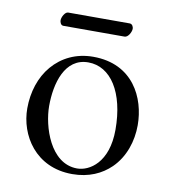

<svg xmlns="http://www.w3.org/2000/svg" viewBox="-69 -621 620 691"><g transform="rotate(10 241.0 -275.0)"><path d="M40 -195C40 -98 105 10 240 10C301 10 347 -12 380 -44C423 -86 442 -146 442 -204C442 -303 388 -419 242 -419C179 -419 128 -393 93 -352C58 -311 40 -255 40 -195ZM228 -396C310 -396 366 -311 366 -174C366 -54 299 -13 254 -13C155 -13 116 -144 116 -217C116 -300 142 -396 228 -396ZM340 -510C353 -510 364 -531 364 -543C364 -549 360 -560 350 -560H125C114 -560 103 -540 103 -528C103 -521 107 -510 116 -510Z"/></g></svg>

Font: Libertinus Serif Display
Style: Regular
Weight: 400
Designer: Philipp H. Poll, Khaled Hosny
Foundry: Caleb Maclennan
Version: Version 7.050;RELEASE